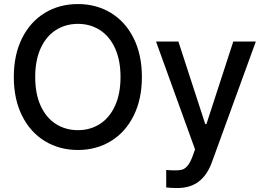

<svg xmlns="http://www.w3.org/2000/svg" viewBox="-20 -737 1315 956"><path d="M368.2 9.8Q275.9 9.8 203.4 -34.4Q130.9 -78.6 89.8 -160.9Q48.8 -243.2 48.8 -353.5Q48.8 -464.4 89.8 -546.6Q130.9 -628.9 203.4 -672.9Q275.9 -716.8 368.2 -716.8Q459.5 -716.8 532 -672.9Q604.5 -628.9 645.5 -546.6Q686.5 -464.4 686.5 -353.5Q686.5 -243.2 645.5 -160.9Q604.5 -78.6 532 -34.4Q459.5 9.8 368.2 9.8ZM368.2 -618.2Q306.6 -618.2 258.3 -587.4Q210 -556.6 182.6 -497.1Q155.3 -437.5 155.3 -353.5Q155.3 -269.5 182.6 -210Q210 -150.4 258.3 -119.6Q306.6 -88.9 368.2 -88.9Q429.2 -88.9 477.3 -119.6Q525.4 -150.4 552.7 -210.2Q580.1 -270 580.1 -353.5Q580.1 -437.5 552.7 -497.1Q525.4 -556.6 477.3 -587.4Q429.2 -618.2 368.2 -618.2ZM807.6 196.3V109.4Q831.1 111.3 854.5 111.3Q874.5 111.3 887.7 107.4Q900.9 103.5 913.8 88.4Q926.8 73.2 938.5 42L951.2 6.8L756.8 -530.3H868.2L1002 -119.1H1007.8L1141.6 -530.3H1253.9L1035.2 70.3Q1012.2 134.3 970 166.7Q927.7 199.2 863.3 199.2Q828.1 199.2 807.6 196.3Z"/></svg>

Font: Pretendard JP Medium
Style: Regular
Weight: 500
Designer: Base glyphs from Inter by Rasmus Andersson; Hangeul glyphs from Noto Sans CJK(Source Han Sans) by Jang Soo-young and Kan
Foundry: Kil Hyung-jin
Version: Version 1.309